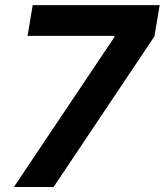

<svg xmlns="http://www.w3.org/2000/svg" viewBox="-20 -748 659 768"><path d="M35.6 0 438 -600.1 438.5 -604.5H90.3L110.8 -727.5H618.7L597.7 -602.5L194.3 0Z"/></svg>

Font: Inter 16pt
Style: Bold Italic
Weight: 700
Italic angle: -9.3988°
Version: Version 4.001;git-66647c0bb